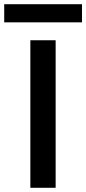

<svg xmlns="http://www.w3.org/2000/svg" viewBox="-72 -891 409 911"><path d="M72 0V-700H192V0ZM-52 -785V-871H317V-785Z"/></svg>

Font: DM Sans 12pt SemiBold
Style: Regular
Weight: 600
Version: Version 4.004;gftools[0.9.30]